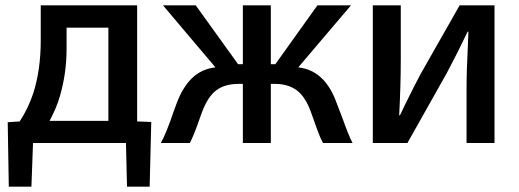

<svg xmlns="http://www.w3.org/2000/svg" viewBox="-20 -509 1949 721"><path d="M548 -51 542 192H457L453 28H104L98 192H13L9 -50L54 -53Q86 -102 105 -159Q133 -247 133 -357V-489H495V-53ZM205 -148Q192 -103 166 -55H387V-405H230V-326Q230 -234 205 -148Z M892 -268V-489H997V-268H1014L1172 -489H1298L1100 -256Q1201 -245 1245 -120L1265 -68Q1289 0 1304 28H1193Q1182 8 1170.5 -24Q1159 -56 1147 -90Q1126 -147 1093.5 -170.5Q1061 -194 1012 -194H997V28H892V-194H876Q825 -194 793 -170.5Q761 -147 739 -89L731 -67Q709 -3 693 28H584Q605 -10 632 -90L643 -120Q666 -182 701.5 -216Q737 -250 789 -256L592 -489H715L874 -268Z M1479 -76H1482L1502 -118Q1541 -197 1560 -232L1706 -489H1837V28H1732V-176Q1732 -242 1737 -339Q1737 -352 1739 -390H1736Q1699 -312 1658 -235L1510 28H1380V-489H1485V-286Q1485 -189 1479 -76Z"/></svg>

Font: Gmarket Sans TTF Medium
Style: Regular
Weight: 500
Designer: Creative Director : Sungho Lee; Art Director : Kiwoong Choi; Project Manager : Sori Yang, Jongwook Yoon; Font Designer :
Foundry: Sandoll Inc.
Version: Version 1.000;hotconv 1.0.109;makeotfexe 2.5.65596